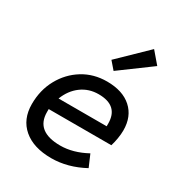

<svg xmlns="http://www.w3.org/2000/svg" viewBox="-180 -876 940 1009"><g transform="rotate(30 290.0 -371.5)"><path d="M279 12Q171 12 110 -40Q49 -92 49 -184Q49 -269 86.5 -337Q124 -405 188 -444.5Q252 -484 333 -484Q428 -484 481.5 -436Q535 -388 535 -304Q535 -281 530.5 -254Q526 -227 519 -205H139V-187Q139 -69 287 -69Q364 -69 445 -113L476 -41Q378 12 279 12ZM156 -279H448V-295Q448 -404 328 -404Q269 -404 224 -371Q179 -338 156 -279ZM334 -549 295 -594 461 -755 520 -686Z"/></g></svg>

Font: Sometype Mono Medium
Style: Italic
Weight: 500
Italic angle: -12°
Monospace: yes
Designer: Ryoichi Tsunekawa
Foundry: Dharma Type
Version: Version 1.000; ttfautohint (v1.8.3)